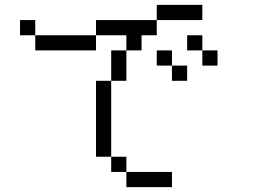

<svg xmlns="http://www.w3.org/2000/svg" viewBox="-20 -770 1040 790"><path d="M687.5 0V-62.5H500V0ZM750 -437.5V-500H687.5V-437.5ZM875 -500V-562.5H812.5V-500ZM812.5 -687.5V-750H625V-687.5H375V-625H125V-562.5H375V-625H500V-562.5H437.5Q437.5 -562.5 437.5 -437.5H375V-125H437.5V-62.5H500V-125H437.5V-437.5H500Q500 -437.5 500 -562.5H562.5V-625H625V-687.5ZM687.5 -500V-562.5H625V-500ZM812.5 -562.5V-625H750V-562.5ZM125 -625V-687.5H62.5V-625Z"/></svg>

Font: Unifont
Style: Regular
Weight: 500
Version: Version 13.0.05